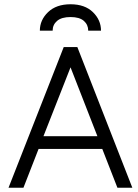

<svg xmlns="http://www.w3.org/2000/svg" viewBox="-20 -881 649 901"><path d="M531 0 460 -182H161L90 0H20L279 -660H343L601 0ZM184 -242H437L311 -565ZM311 -861Q378 -861 416 -824Q454 -787 454 -737H394Q394 -765 373.5 -783Q353 -801 311 -801Q269 -801 248 -783Q227 -765 227 -737H167Q167 -787 205.5 -824Q244 -861 311 -861Z"/></svg>

Font: Lil Grotesk
Style: Regular
Weight: 400
Designer: Bastien Sozeau
Foundry: NBR — Bastien Sozeau
Version: Version 4.002; ttfautohint (v1.8.4.7-5d5b)